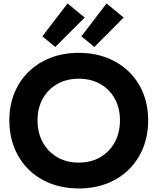

<svg xmlns="http://www.w3.org/2000/svg" viewBox="-20 -1077 910 1110"><path d="M435.5 12.5Q346.5 12.5 272.8 -16Q199 -44.5 145.5 -97.2Q92 -150 63 -222.2Q34 -294.5 34 -381.5Q34 -467.5 63.2 -539Q92.5 -610.5 145.8 -662.5Q199 -714.5 272.8 -743Q346.5 -771.5 435.5 -771.5Q524.5 -771.5 598 -743Q671.5 -714.5 725 -662.5Q778.5 -610.5 807.5 -539Q836.5 -467.5 836.5 -381.5Q836.5 -294.5 807.5 -222.2Q778.5 -150 725 -97.2Q671.5 -44.5 598 -16Q524.5 12.5 435.5 12.5ZM435 -137Q506 -137 559.8 -168.2Q613.5 -199.5 643.5 -254.5Q673.5 -309.5 673.5 -381.5Q673.5 -452.5 643.5 -506.8Q613.5 -561 559.8 -591.5Q506 -622 435.5 -622Q365 -622 311.2 -591.5Q257.5 -561 227.2 -506.8Q197 -452.5 197 -381.5Q197 -309.5 227.2 -254.5Q257.5 -199.5 311 -168.2Q364.5 -137 435 -137ZM370.5 -1057 469.5 -975.5 299.5 -805.5 225 -867ZM596 -1057 695 -975.5 525.5 -805.5 450.5 -867Z"/></svg>

Font: Hepta Slab ExtraLight
Style: Bold
Weight: 700
Version: Version 1.102